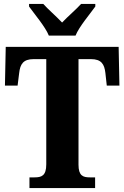

<svg xmlns="http://www.w3.org/2000/svg" viewBox="-20 -951 629 971"><path d="M227 -771H362C380 -816 435 -880 462 -918V-931H390C369 -907 320 -865 294 -837C268 -865 220 -907 199 -931H127V-918C154 -880 209 -816 227 -771ZM129 0H461V-54H434C400 -54 377 -62 377 -118V-652H440C493 -652 508 -626 513 -582L520 -518H584L580 -714H9L5 -518H69L77 -582C82 -626 97 -652 150 -652H214V-120C214 -62 190 -54 155 -54H129Z"/></svg>

Font: Noto Serif Devanagari Condensed ExtraBold
Style: Regular
Weight: 800
Width: 3
Designer: Universal Thirst, Indian Type Foundry and the Monotype Design Team
Foundry: Monotype Imaging Inc.
Version: Version 2.004